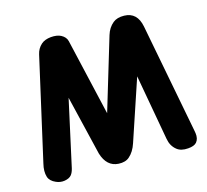

<svg xmlns="http://www.w3.org/2000/svg" viewBox="-109 -870 1101 1021"><g transform="rotate(-15 441.5 -359.0)"><path d="M426.3 9.3Q464.4 11.2 485.8 -7.8Q513.7 -31.7 528.3 -76.2L641.6 -414.1L706.5 -52.2Q713.4 -12.2 742.2 10.7Q765.1 29.3 804.7 25.9Q838.9 23.4 852.1 7.8Q867.7 -10.7 863.3 -42Q861.8 -50.3 860.4 -58.6L745.1 -660.6Q729.5 -742.2 657.7 -743.7Q618.7 -744.6 596.2 -726.1Q567.9 -703.1 556.2 -664.1L436.5 -266.1L338.9 -688.5Q333.5 -712.4 307.6 -726.1Q286.1 -737.3 251.5 -734.4Q217.3 -731 198.2 -713.9Q174.8 -692.9 168 -661.6L40 -96.2Q29.3 -53.7 39.1 -22.5Q46.9 2 78.6 15.6Q102.1 25.9 126 22Q152.3 17.6 164.1 2.9Q174.3 -10.3 179.2 -31.7L259.8 -398.4L338.4 -70.3Q361.8 5.9 426.3 9.3Z"/></g></svg>

Font: Comic Relief
Style: Bold
Weight: 700
Designer: Jeff Davis
Foundry: Loudifier
Version: Version 1.200; ttfautohint (v1.8.4.7-5d5b)